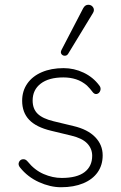

<svg xmlns="http://www.w3.org/2000/svg" viewBox="-20 -778 509 806"><path d="M64 -75Q55 -86 59.5 -97Q64 -108 75.5 -109.5Q87 -111 96 -100Q125 -64 163 -47.5Q201 -31 239 -31Q303 -31 335 -55.5Q367 -80 367 -124Q367 -154 346 -176Q325 -198 278 -209L195 -229Q132 -244 102.5 -275Q73 -306 73 -355Q73 -396 94.5 -427Q116 -458 155.5 -475Q195 -492 247 -492Q291 -492 331 -473Q371 -454 397 -419Q405 -409 401 -397.5Q397 -386 386.5 -383.5Q376 -381 367 -394Q360 -404 345 -419Q324 -437 299.5 -445Q275 -453 246 -453Q185 -453 151 -427Q117 -401 117 -356Q117 -321 138 -300.5Q159 -280 205 -269L288 -249Q348 -235 379.5 -202.5Q411 -170 411 -126Q411 -85 390 -55Q369 -25 329.5 -8.5Q290 8 236 8Q191 8 143.5 -13.5Q96 -35 64 -75ZM238 -568 329 -743Q337 -758 350.5 -758Q364 -758 371 -747Q378 -736 370 -723L266 -552Q261 -544 252 -544Q243 -544 238 -551Q233 -558 238 -568Z"/></svg>

Font: SN Pro Thin
Style: Regular
Weight: 200
Designer: Tobias Whetton
Foundry: Supernotes
Version: Version 1.003;Glyphs 3.3 (3324)